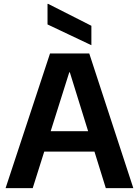

<svg xmlns="http://www.w3.org/2000/svg" viewBox="-20 -978 722 998"><path d="M9 0 240 -700H444L673 0H530L343 -602H340L150 0ZM122 -190 158 -296H514L549 -190ZM455 -743 227 -851V-958H230L455 -844Z"/></svg>

Font: DM Sans 36pt
Style: Bold
Weight: 700
Version: Version 4.004;gftools[0.9.30]